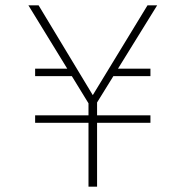

<svg xmlns="http://www.w3.org/2000/svg" viewBox="-20 -696 692 716"><path d="M324 -288 86 -676H124L331 -333H321L530 -676H566L326 -288ZM310 0V-321H342V0ZM245 -440 261 -412H111V-440ZM111 -238V-266H541V-238ZM384 -412 403 -440H541V-412Z"/></svg>

Font: Outfit Thin
Style: Regular
Weight: 100
Designer: Rodrigo Fuenzalida
Foundry: fragTYPE
Version: Version 1.100;gftools[0.9.27]